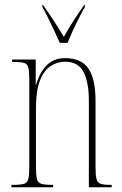

<svg xmlns="http://www.w3.org/2000/svg" viewBox="-20 -786 513 806"><path d="M28 0V-10H36Q67 -10 81 -14.5Q95 -19 99 -35Q103 -51 103 -86V-451Q103 -486 99 -502Q95 -518 81 -522Q67 -526 36 -526H31V-536H130V-431H132Q146 -481 175.5 -511.5Q205 -542 253 -542Q321 -542 351 -498.5Q381 -455 381 -363V-86Q381 -51 385 -35Q389 -19 402.5 -14.5Q416 -10 445 -10H449V0H353V-364Q353 -441 330.5 -484Q308 -527 253 -527Q220 -527 192 -508.5Q164 -490 147.5 -447.5Q131 -405 131 -333V-86Q131 -51 135 -35Q139 -19 153 -14.5Q167 -10 197 -10H203V0ZM231 -606Q221 -629 208 -656.5Q195 -684 182 -710.5Q169 -737 158 -756V-766H160Q186 -729 207 -697Q228 -665 248 -631Q267 -665 287.5 -697Q308 -729 334 -766H336V-756Q325 -737 311.5 -710.5Q298 -684 285.5 -656.5Q273 -629 264 -606Z"/></svg>

Font: Noto Serif Display ExtraCondensed Thin
Style: Regular
Weight: 100
Width: 2
Designer: Monotype Design Team
Foundry: Monotype Imaging Inc.
Version: Version 2.009